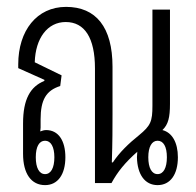

<svg xmlns="http://www.w3.org/2000/svg" viewBox="-20 -532 570 558"><path d="M111 6C148 6 170 -25 170 -75C170 -123 150 -154 114 -154C108 -154 102 -152 97 -150C97 -154 98 -157 98 -161V-185C98 -242 114 -269 155 -282L159 -313L81 -351C83 -421 118 -468 171 -468C226 -468 256 -422 256 -333V0H304C322 -33 343 -59 379 -91C379 -86 378 -81 378 -75C379 -25 401 6 438 6C475 6 497 -25 497 -75C497 -118 480 -147 452 -154C469 -170 474 -191 474 -230V-504H423V-225C423 -179 418 -167 384 -139C354 -115 327 -89 308 -60H305C307 -120 307 -163 307 -202V-338C307 -453 259 -512 172 -512C87 -512 33 -443 33 -345V-334L109 -300V-297C68 -280 47 -244 47 -173V-85C47 -27 71 6 111 6ZM111 -26C94 -26 84 -44 84 -75C84 -106 94 -123 111 -123C128 -123 138 -105 138 -75C138 -44 128 -26 111 -26ZM438 -26C421 -26 411 -44 411 -75C411 -105 421 -123 438 -123C455 -123 465 -106 465 -75C465 -44 455 -26 438 -26Z"/></svg>

Font: Noto Sans Thai Looped UI Condensed Light
Style: Regular
Weight: 300
Width: 3
Designer: Cadson Demak Team
Foundry: Cadson Demak Co., Ltd.
Version: Version 1.000